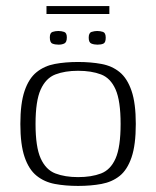

<svg xmlns="http://www.w3.org/2000/svg" viewBox="-20 -607 514 632"><path d="M237 5Q195 5 160.5 -1.5Q126 -8 100.5 -28.5Q75 -49 61 -90Q47 -131 47 -199Q47 -267 61 -308Q75 -349 100.5 -369.5Q126 -390 160.5 -396.5Q195 -403 237 -403Q279 -403 314 -396.5Q349 -390 374 -369.5Q399 -349 413 -308Q427 -267 427 -199Q427 -130 413 -89Q399 -48 374 -28Q349 -8 314 -1.5Q279 5 237 5ZM237 -24Q281 -24 312.5 -36Q344 -48 360.5 -85.5Q377 -123 377 -199Q377 -275 360.5 -312.5Q344 -350 312.5 -362Q281 -374 237 -374Q194 -374 162.5 -362Q131 -350 114 -312.5Q97 -275 97 -199Q97 -123 114 -85.5Q131 -48 162.5 -36Q194 -24 237 -24ZM301 -460Q290 -460 281 -463.5Q272 -467 272 -483Q272 -499 281.5 -502Q291 -505 300 -505Q310 -505 319 -502Q328 -499 328 -483Q328 -467 320.5 -463.5Q313 -460 301 -460ZM173 -460Q161 -460 152.5 -463.5Q144 -467 144 -484Q144 -499 153 -502Q162 -505 172 -505Q182 -505 191 -502Q200 -499 200 -484Q200 -468 192 -464Q184 -460 173 -460ZM133 -561V-587H340V-561Z"/></svg>

Font: Genos Thin Light
Style: Regular
Weight: 300
Version: Version 1.010